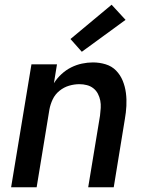

<svg xmlns="http://www.w3.org/2000/svg" viewBox="-20 -792 640 812"><path d="M27 0 113 -520H221L208 -440Q221 -461 240 -478.5Q259 -496 281 -507Q303 -518 326.5 -523Q350 -528 373 -528Q401 -528 427 -520Q453 -512 471 -493.5Q489 -475 499 -450.5Q509 -426 512.5 -399Q516 -372 514.5 -344Q513 -316 508 -288L461 0H353L403 -303Q405 -319 406 -335.5Q407 -352 404 -367Q401 -382 394 -395.5Q387 -409 375 -418.5Q363 -428 347.5 -432Q332 -436 316 -436Q294 -436 272 -429.5Q250 -423 231.5 -408Q213 -393 203 -372Q193 -351 189 -329L135 0ZM326 -573 278 -627 452 -772 511 -708Z"/></svg>

Font: Iosevka SS04 Semibold Extended
Style: Italic
Weight: 600
Width: 7
Italic angle: -9°
Monospace: yes
Designer: Belleve Invis
Foundry: Belleve Invis
Version: Version 19.0.0; ttfautohint (v1.8.4)